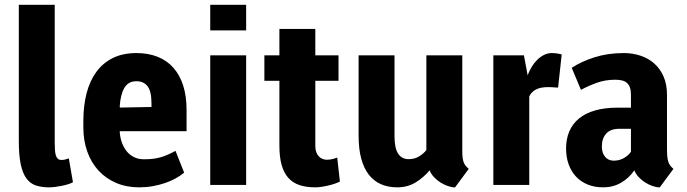

<svg xmlns="http://www.w3.org/2000/svg" viewBox="-20 -782 2905 812"><path d="M211.4 -179.2Q211.4 -161.6 212.4 -147.7Q213.4 -133.8 216.3 -124.5Q219.2 -115.2 224.9 -110.4Q230.5 -105.5 240.2 -105.5Q249.5 -105.5 256.8 -107.7Q264.2 -109.9 271 -112.3L288.6 -11.2Q281.7 -7.3 269.8 -3.4Q257.8 0.5 243.7 3.4Q229.5 6.3 214.8 8.3Q200.2 10.3 188 10.3Q156.7 10.3 132.8 2.7Q108.9 -4.9 92.5 -26.4Q76.2 -47.9 67.9 -85.9Q59.6 -124 59.6 -185.1V-761.7H211.4Z M568.8 10.3Q514.6 10.3 470.9 -8.5Q427.2 -27.3 396.5 -60.8Q365.7 -94.2 349.1 -140.9Q332.5 -187.5 332.5 -243.2V-271Q332.5 -335 346.2 -387.7Q359.9 -440.4 387.7 -478.3Q415.5 -516.1 457.8 -536.9Q500 -557.6 557.1 -557.6Q607.4 -557.6 647 -541.7Q686.5 -525.9 713.6 -495.1Q740.7 -464.4 754.9 -419.7Q769 -375 769 -317.4V-227.1H486.3Q487.3 -203.1 494.6 -181.6Q502 -160.2 514.6 -143.8Q527.3 -127.4 545.9 -117.9Q564.5 -108.4 588.4 -108.4Q607.9 -108.4 624.3 -110.1Q640.6 -111.8 656.2 -116Q671.9 -120.1 687.7 -127Q703.6 -133.8 722.2 -144L758.8 -51.8Q743.7 -39.1 722.9 -27.6Q702.1 -16.1 677.7 -7.8Q653.3 0.5 625.7 5.4Q598.1 10.3 568.8 10.3ZM557.1 -438.5Q522.5 -438.5 505.9 -410.2Q489.3 -381.8 486.3 -331.1Q486.8 -330.6 486.8 -329.6Q486.8 -327.6 487.3 -327.1L620.6 -329.6V-345.7Q620.6 -395.5 604.2 -417Q587.9 -438.5 557.1 -438.5Z M1021 0H869.1V-547.9H1021ZM1021 -653.3H869.1V-761.7H1021Z M1313.5 -659.7V-547.9H1411.6V-440.4H1313.5V-164.6Q1313.5 -149.4 1317.6 -138.4Q1321.8 -127.4 1328.6 -120.4Q1335.4 -113.3 1344.2 -109.9Q1353 -106.4 1361.8 -106.4Q1376 -106.4 1388.4 -109.9Q1400.9 -113.3 1406.2 -115.7L1417.5 -14.2Q1409.2 -9.8 1396.5 -5.4Q1383.8 -1 1369.4 2.4Q1355 5.9 1340.3 8.1Q1325.7 10.3 1313.5 10.3Q1276.4 10.3 1248 1.2Q1219.7 -7.8 1200.4 -28.6Q1181.2 -49.3 1171.4 -83Q1161.6 -116.7 1161.6 -166.5V-440.4H1098.1V-547.9H1161.6V-659.7Z M1796.9 -61.5Q1769.5 -29.3 1736.1 -9.5Q1702.6 10.3 1659.7 10.3Q1621.6 10.3 1591.3 -2.9Q1561 -16.1 1540 -43Q1519 -69.8 1507.8 -110.8Q1496.6 -151.9 1496.6 -207.5V-547.9H1648.4V-206.5Q1648.4 -156.2 1663.6 -132.6Q1678.7 -108.9 1708 -108.9Q1732.9 -108.9 1751.5 -120.1Q1770 -131.3 1783.2 -147V-547.9H1935.1V-143.6Q1935.1 -126.5 1936.5 -115Q1938 -103.5 1941.2 -95.2Q1944.3 -86.9 1949.5 -80.6Q1954.6 -74.2 1962.4 -67.9L1904.3 10.7Q1890.1 10.3 1873.8 4.6Q1857.4 -1 1842.5 -10.5Q1827.6 -20 1815.4 -33Q1803.2 -45.9 1796.9 -61.5Z M2340.3 -411.6Q2333 -411.6 2328.1 -412.1Q2323.2 -412.6 2318.8 -412.8Q2314.5 -413.1 2309.6 -413.3Q2304.7 -413.6 2297.9 -413.6Q2265.1 -413.6 2245.8 -403.1Q2226.6 -392.6 2218.3 -374V0H2066.4V-547.9H2195.8L2211.4 -463.9Q2218.8 -482.9 2229.2 -500Q2239.7 -517.1 2252.9 -529.8Q2266.1 -542.5 2281.2 -550Q2296.4 -557.6 2313.5 -557.6Q2324.2 -557.6 2335.7 -555.9Q2347.2 -554.2 2355.5 -551.8Z M2770 10.7Q2755.9 10.3 2739.5 4.6Q2723.1 -1 2708.3 -10.5Q2693.4 -20 2681.2 -33Q2668.9 -45.9 2662.6 -61.5Q2640.6 -29.3 2606.9 -9.5Q2573.2 10.3 2530.8 10.3Q2494.1 10.3 2465.1 -1.7Q2436 -13.7 2415.8 -35.4Q2395.5 -57.1 2384.8 -87.4Q2374 -117.7 2374 -153.8Q2374 -194.3 2387.7 -226.3Q2401.4 -258.3 2428.5 -280.8Q2455.6 -303.2 2496.6 -314.9Q2537.6 -326.7 2592.3 -326.7H2648.4V-381.3Q2648.4 -399.9 2644 -412.1Q2639.6 -424.3 2631.1 -431.6Q2622.6 -439 2610.1 -441.9Q2597.7 -444.8 2581.1 -444.8Q2540.5 -444.8 2504.2 -431.9Q2467.8 -418.9 2437 -401.9L2397.9 -495.1Q2438.5 -522 2494.6 -539.8Q2550.8 -557.6 2617.7 -557.6Q2655.8 -557.6 2689.2 -546.4Q2722.7 -535.2 2747.3 -513.2Q2772 -491.2 2786.4 -458.3Q2800.8 -425.3 2800.8 -381.3V-155.3Q2800.8 -134.8 2802 -121.3Q2803.2 -107.9 2806.2 -98.4Q2809.1 -88.9 2814.5 -81.8Q2819.8 -74.7 2828.1 -67.9ZM2575.7 -102.5Q2598.6 -102.5 2617.7 -113Q2636.7 -123.5 2648.4 -140.1V-237.3H2599.1Q2562 -237.3 2543.7 -217Q2525.4 -196.8 2525.4 -162.1Q2525.4 -135.3 2539.1 -118.9Q2552.7 -102.5 2575.7 -102.5Z"/></svg>

Font: Ufes Sans ExtraBold
Style: Regular
Weight: 800
Designer: Ricardo Esteves & Filipe Motta
Foundry: ProDesignUfes - Ricardo Esteves, Filipe Motta (This is a derivative work, based on Roboto family, by Christian Robertson
Version: Version 2.0